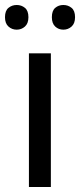

<svg xmlns="http://www.w3.org/2000/svg" viewBox="-31 -750 321 770"><path d="M173 0H85V-536H173ZM-11 -681Q-11 -707 3 -718.5Q17 -730 36 -730Q55 -730 69 -718.5Q83 -707 83 -681Q83 -656 69 -643.5Q55 -631 36 -631Q17 -631 3 -643.5Q-11 -656 -11 -681ZM177 -681Q177 -707 190.5 -718.5Q204 -730 223 -730Q242 -730 256 -718.5Q270 -707 270 -681Q270 -656 256 -643.5Q242 -631 223 -631Q204 -631 190.5 -643.5Q177 -656 177 -681Z"/></svg>

Font: Noto Sans Tamil Supplement
Style: Regular
Weight: 400
Designer: Ek Type
Foundry: Ek Type
Version: Version 2.001; ttfautohint (v1.8.4.7-5d5b)